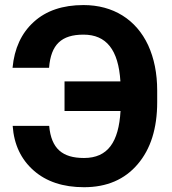

<svg xmlns="http://www.w3.org/2000/svg" viewBox="-20 -741 690 770"><path d="M30.8 -236.3C36.1 -161.1 64.5 -101.6 115.2 -57.1C165.5 -12.7 232.9 9.8 316.9 9.8C408.2 9.8 480 -21 532.2 -82.5C584.5 -143.6 610.4 -226.6 610.4 -331.5V-377.9C610.4 -446.8 598.1 -507.3 574.2 -559.6C525.9 -663.1 433.6 -720.7 314.9 -720.7C231.4 -720.7 165 -698.2 115.7 -653.3C65.9 -608.4 37.6 -546.9 30.3 -469.2H176.8C184.1 -562.5 226.6 -602.1 314.9 -602.1C406.2 -602.1 455.1 -541.5 462.9 -414.6H238.8V-295.9H463.4C456.1 -171.4 412.6 -107.4 316.9 -107.4C230.5 -107.4 185.5 -144.5 177.2 -236.3Z"/></svg>

Font: Roboto
Style: Bold
Weight: 700
Designer: Google
Version: Version 2.137; 2017